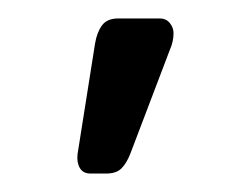

<svg xmlns="http://www.w3.org/2000/svg" viewBox="-20 -621 253 208"><path d="M78 -433Q70 -433 66.5 -439Q63 -445 64 -454L83 -574Q85 -586 90.5 -593.5Q96 -601 108 -601H153Q160 -601 164 -596Q168 -591 168 -585Q168 -576 164 -567L121 -454Q117 -444 111.5 -438.5Q106 -433 95 -433Z"/></svg>

Font: Rubik Light
Style: Regular
Weight: 300
Designer: Hubert and Fischer
Foundry: Hubert and Fischer
Version: Version 2.300;gftools[0.9.30]